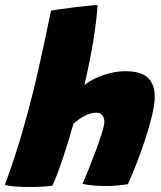

<svg xmlns="http://www.w3.org/2000/svg" viewBox="-64 -742 646 770"><path d="M146.5 2.5Q132 5 106.5 6.5Q81 8 53.5 8Q21 8 -6 5.8Q-33 3.5 -44.5 -1.5Q-28.5 -42 -3 -120Q22.5 -198 47.5 -291.5Q66.5 -361 83.2 -433.8Q100 -506.5 114.5 -574.8Q129 -643 140.5 -699Q144.5 -700.5 168.8 -704Q193 -707.5 224.8 -711.5Q256.5 -715.5 285.2 -718.5Q314 -721.5 327.5 -721.5Q324 -665 311 -583.8Q298 -502.5 274.5 -401Q307 -426.5 352.2 -441.5Q397.5 -456.5 438.5 -456.5Q500 -456.5 528.2 -430.8Q556.5 -405 556.5 -354.5Q556.5 -324.5 545.8 -279Q535 -233.5 518.2 -182.8Q501.5 -132 483 -84.8Q464.5 -37.5 449 -3.5Q404 4 358 4Q307 4 267 -4.5Q276.5 -26 291 -62Q305.5 -98 320 -137Q334.5 -176 344.5 -208Q354.5 -240 354.5 -254Q354.5 -269 346.5 -279.5Q338.5 -290 322.5 -290Q299 -290 274.8 -277Q250.5 -264 230.5 -246Q210 -172 187 -104Q164 -36 146.5 2.5Z"/></svg>

Font: Grandstander Black
Style: Italic
Weight: 900
Italic angle: -15°
Designer: Tyler Finck
Foundry: Etcetera Type Co
Version: Version 1.200; ttfautohint (v1.8.3)